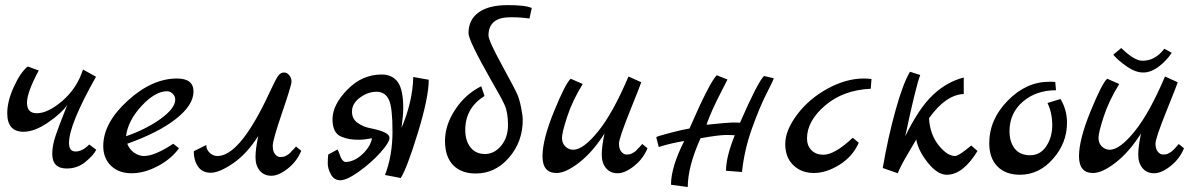

<svg xmlns="http://www.w3.org/2000/svg" viewBox="-20 -693 4808 768"><path d="M337 -115 365 -94Q355 -73 322.5 -46Q290 -19 247 -19Q189 -19 189 -78Q189 -112 203.5 -153.5Q218 -195 232 -229.5Q246 -264 249 -273Q225 -239 171.5 -202.5Q118 -166 74 -166Q9 -166 9 -240Q9 -288 35.5 -346Q62 -404 91 -427L135 -411Q88 -324 88 -282Q88 -240 127 -240Q172 -240 230 -290Q288 -340 312 -415L364 -386Q256 -195 256 -121Q256 -87 282.5 -87Q309 -87 337 -115Z M673 -118 696 -100Q665 -57 611 -28.5Q557 0 506 0Q455 0 424 -30Q393 -60 393 -109Q393 -201 490.5 -290Q588 -379 688 -379Q754 -379 754 -327Q754 -273 684.5 -218Q615 -163 489 -118Q498 -95 517 -82Q536 -69 556 -69Q599 -69 673 -118ZM484 -148Q565 -176 623 -218Q681 -260 681 -295Q681 -308 671 -318Q661 -328 648 -328Q601 -328 546.5 -269.5Q492 -211 484 -148Z M755 -88 805 -113Q805 -95 818.5 -82Q832 -69 850 -69Q935 -69 1044 -293Q1050 -306 1058 -322.5Q1066 -339 1070 -347.5Q1074 -356 1079.5 -367Q1085 -378 1088.5 -383.5Q1092 -389 1096 -394Q1105 -403 1116.5 -403Q1128 -403 1137 -392Q1146 -381 1146 -366.5Q1146 -352 1108.5 -242.5Q1071 -133 1071 -110Q1071 -87 1080.5 -76Q1090 -65 1099.5 -65Q1109 -65 1114 -66Q1119 -67 1124 -70Q1129 -73 1132.5 -75Q1136 -77 1141 -82L1148 -90Q1151 -92 1156.5 -98.5Q1162 -105 1164 -107L1185 -90Q1168 -48 1131.5 -19Q1095 10 1065.5 10Q1036 10 1019 -10.5Q1002 -31 1002 -64Q1002 -97 1013 -149Q967 -77 912 -39.5Q857 -2 823 -2Q789 -2 772 -27Q755 -52 755 -88Z M1293 -75 1330 -95Q1333 -91 1338 -77Q1348 -45 1364 -45Q1399 -47 1430.5 -77Q1462 -107 1468 -140Q1436 -134 1416 -134Q1396 -134 1379.5 -136.5Q1363 -139 1346 -146Q1310 -160 1310 -216.5Q1310 -273 1369 -334Q1428 -395 1507 -395Q1549 -395 1571 -365Q1593 -335 1593 -260Q1593 -234 1586 -181Q1631 -288 1633 -385L1695 -374Q1695 -304 1651.5 -162Q1608 -20 1583 19L1520 7Q1550 -71 1550 -167Q1550 -263 1536 -293Q1521 -326 1486.5 -326Q1452 -326 1420.5 -303Q1389 -280 1388 -249Q1387 -218 1410.5 -201.5Q1434 -185 1462 -180Q1538 -165 1538 -142Q1538 -123 1501 -82Q1464 -41 1415.5 -6.5Q1367 28 1341.5 28Q1316 28 1303.5 4.5Q1291 -19 1291 -39Q1291 -59 1293 -75Z M2107 -661 2098 -619Q2063 -624 2022 -624Q1934 -624 1934 -551Q1934 -531 1987.5 -433Q2041 -335 2049.5 -315Q2058 -295 2064.5 -262.5Q2071 -230 2071 -214Q2071 -126 2016 -62.5Q1961 1 1883 1Q1825 1 1792.5 -32.5Q1760 -66 1760 -129.5Q1760 -193 1801 -255Q1842 -317 1905 -348L1918 -309Q1841 -261 1841 -173Q1841 -130 1862 -103.5Q1883 -77 1920 -77Q1957 -77 1984.5 -110Q2012 -143 2012 -193Q2012 -243 1998.5 -273Q1985 -303 1948 -366Q1854 -531 1854 -560Q1854 -614 1894 -643Q1934 -672 2007.5 -672.5Q2081 -673 2107 -661Z M2549 -117 2570 -100Q2553 -58 2516.5 -29Q2480 0 2450.5 0Q2421 0 2404 -20.5Q2387 -41 2387 -74Q2387 -107 2398 -159Q2351 -85 2297 -43Q2243 -1 2206 -1Q2150 -1 2150 -68Q2150 -135 2196.5 -248.5Q2243 -362 2263 -378L2311 -357Q2270 -291 2249 -227Q2228 -163 2228 -141.5Q2228 -120 2241.5 -107Q2255 -94 2273 -94Q2313 -94 2372.5 -167.5Q2432 -241 2494 -387L2545 -364Q2543 -356 2499.5 -248Q2456 -140 2456 -118.5Q2456 -97 2465.5 -86Q2475 -75 2484.5 -75Q2494 -75 2499 -76Q2504 -77 2509 -80Q2514 -83 2517.5 -85Q2521 -87 2526 -92L2533 -100Q2536 -102 2541.5 -108.5Q2547 -115 2549 -117Z M3036 -389 3075 -380Q3074 -373 3046.5 -319.5Q3019 -266 2988 -179.5Q2957 -93 2948 -5L2884 -10Q2884 -65 2919 -152Q2910 -153 2882.5 -153Q2855 -153 2782 -140Q2731 -26 2731 55L2664 46Q2664 -25 2717 -129Q2666 -121 2615 -105L2605 -144Q2605 -147 2658.5 -161Q2712 -175 2738 -179Q2818 -363 2847 -392L2890 -375Q2885 -365 2867 -330Q2822 -243 2806 -194Q2893 -203 2910.5 -203Q2928 -203 2940 -202Q3010 -363 3036 -389Z M3391 -142 3415 -122Q3391 -67 3338 -34Q3285 -1 3235.5 -1Q3186 -1 3153.5 -32Q3121 -63 3121 -117Q3121 -171 3168 -234Q3215 -297 3289.5 -338Q3364 -379 3436 -379Q3446 -379 3466 -377L3463 -338Q3353 -333 3280.5 -271Q3208 -209 3208 -139Q3208 -110 3226 -92Q3244 -74 3273 -74Q3319 -74 3391 -142Z M3865 -111 3890 -89Q3832 6 3767 6Q3730 6 3691.5 -42Q3653 -90 3645 -135Q3639 -124 3611 -77Q3583 -30 3571 0L3511 -21Q3532 -144 3562.5 -253Q3593 -362 3620 -406L3661 -393Q3643 -347 3601 -148Q3656 -261 3712 -313.5Q3768 -366 3835 -383V-317Q3763 -314 3696 -220Q3700 -155 3734.5 -112Q3769 -69 3800 -69Q3815 -69 3865 -111Z M4222 -297Q4248 -254 4248 -202Q4248 -121 4192 -57.5Q4136 6 4060 6Q4002 6 3969.5 -27.5Q3937 -61 3937 -120Q3937 -215 4011 -290.5Q4085 -366 4177 -366Q4194 -366 4201 -365L4204 -332Q4124 -332 4071 -286Q4018 -240 4018 -168Q4018 -125 4039 -98.5Q4060 -72 4100.5 -72Q4141 -72 4165 -108Q4189 -144 4189 -192.5Q4189 -241 4170 -281Z M4695 -117 4716 -100Q4699 -58 4662.5 -29Q4626 0 4596.5 0Q4567 0 4550 -20.5Q4533 -41 4533 -74Q4533 -107 4544 -159Q4497 -85 4443 -43Q4389 -1 4352 -1Q4296 -1 4296 -68Q4296 -135 4342.5 -248.5Q4389 -362 4409 -378L4457 -357Q4416 -291 4395 -227Q4374 -163 4374 -141.5Q4374 -120 4387.5 -107Q4401 -94 4419 -94Q4459 -94 4518.5 -167.5Q4578 -241 4640 -387L4691 -364Q4689 -356 4645.5 -248Q4602 -140 4602 -118.5Q4602 -97 4611.5 -86Q4621 -75 4630.5 -75Q4640 -75 4645 -76Q4650 -77 4655 -80Q4660 -83 4663.5 -85Q4667 -87 4672 -92L4680 -100Q4682 -102 4687.5 -108.5Q4693 -115 4695 -117ZM4637 -498 4667 -482Q4647 -451 4615.5 -427Q4584 -403 4553 -403Q4522 -403 4488 -426.5Q4454 -450 4433 -474L4465 -501Q4517 -450 4550 -450Q4601 -450 4637 -498Z"/></svg>

Font: Marck Script
Style: Regular
Weight: 400
Designer: Denis Masharov, Marck Fogel
Foundry: Denis Masharov
Version: Version 1.002